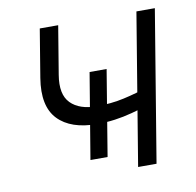

<svg xmlns="http://www.w3.org/2000/svg" viewBox="-65 -596 677 662"><g transform="rotate(-10 273.5 -264.5)"><path d="M253.9 -170.4Q161.6 -170.4 116.9 -217.3Q72.3 -264.2 87.9 -360.4L115.7 -529.3H180.2L152.3 -360.4Q141.1 -293 171.9 -262Q202.6 -231 263.2 -231Q313 -231 358.4 -241Q403.8 -251 451.7 -267.6L441.4 -206.1Q407.2 -194.8 376.7 -186.8Q346.2 -178.7 316.4 -174.6Q286.6 -170.4 253.9 -170.4ZM366.7 0 454.1 -529.3H518.6L431.2 0ZM209 -52.2 258.8 -351.6H318.4L269 -52.2Z"/></g></svg>

Font: Inter 24pt Light
Style: Italic
Weight: 300
Italic angle: -9.3988°
Designer: Rasmus Andersson
Foundry: rsms
Version: Version 4.001;git-66647c0bb